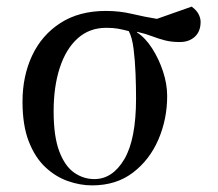

<svg xmlns="http://www.w3.org/2000/svg" viewBox="-20 -546 658 580"><path d="M258 14Q222 14 185 1Q148 -12 117 -41Q86 -70 67 -118.5Q48 -167 48 -239Q48 -316 77 -378Q106 -440 162.5 -476.5Q219 -513 300 -513Q341 -513 379 -504Q417 -495 454 -489L559 -526Q574 -515 580 -503Q586 -491 586 -480Q586 -451 568.5 -435Q551 -419 523 -419Q498 -419 478.5 -424Q459 -429 439.5 -436.5Q420 -444 394 -450V-448Q419 -432 439.5 -400Q460 -368 472.5 -330Q485 -292 485 -256Q485 -186 458.5 -124.5Q432 -63 381.5 -24.5Q331 14 258 14ZM265 -5Q320 -5 355.5 -65Q391 -125 391 -249Q391 -283 389.5 -323Q388 -363 383.5 -398.5Q379 -434 369 -452Q350 -457 335.5 -459.5Q321 -462 301 -462Q250 -462 214.5 -430Q179 -398 160.5 -341Q142 -284 142 -210Q142 -134 159 -89Q176 -44 204 -24.5Q232 -5 265 -5Z"/></svg>

Font: Literata 72pt
Style: Italic
Weight: 400
Italic angle: -2°
Designer: Latin by Veronika Burian and Jose Scaglione. Greek by Irene Vlachou. Cyrillic by Vera Evstafieva
Foundry: TypeTogether
Version: Version 3.002